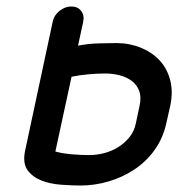

<svg xmlns="http://www.w3.org/2000/svg" viewBox="-20 -573 550 593"><path d="M494 -194Q484 -147 458 -110.5Q432 -74 395 -49.5Q358 -25 315 -12.5Q272 0 229 0Q202 0 168.5 -2.5Q135 -5 108 -15.5Q81 -26 65.5 -47Q50 -68 57 -105L143 -507Q147 -526 164 -539.5Q181 -553 200 -553Q220 -553 230.5 -539.5Q241 -526 237 -506L221 -432Q252 -438 284 -439Q316 -440 339 -440Q379 -440 414 -426Q449 -412 472.5 -387Q496 -362 505.5 -326Q515 -290 506 -247ZM411 -246Q417 -273 410 -292Q403 -311 387 -323Q371 -335 349.5 -340.5Q328 -346 305 -346Q280 -346 252.5 -343.5Q225 -341 201 -336L151 -105Q172 -99 201.5 -96.5Q231 -94 255 -94Q278 -94 301.5 -100Q325 -106 345 -118.5Q365 -131 380 -149.5Q395 -168 400 -194Z"/></svg>

Font: VDS
Style: Italic
Weight: 400
Designer: artmaker
Foundry: artmaker
Version: Version 1.000 2009 initial release